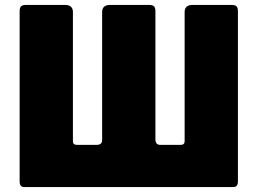

<svg xmlns="http://www.w3.org/2000/svg" viewBox="-20 -762 1049 782"><path d="M922 -742Q938 -742 943.5 -736Q949 -730 949 -717V-23Q949 0 930 0H79Q60 0 60 -23V-717Q60 -730 65.5 -736Q71 -742 87 -742H244Q277 -742 277 -713V-187Q277 -172 293 -172H373Q396 -172 396 -191V-713Q396 -742 429 -742H586Q602 -742 607.5 -736Q613 -730 613 -717V-195Q613 -172 632 -172H716Q732 -172 732 -187V-713Q732 -742 765 -742Z"/></svg>

Font: Libre Franklin Black
Style: Regular
Weight: 900
Designer: Pablo Impallari, Rodrigo Fuenzalida, Nhung Nguyen
Foundry: Impallari Type
Version: Version 3.000